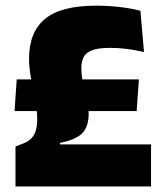

<svg xmlns="http://www.w3.org/2000/svg" viewBox="-20 -674 591 694"><path d="M474 -272.5H32.5L40.5 -387H482ZM196.5 -157.5V-152H526V0H36V-144.5L64.5 -155.5Q82.5 -162.5 93.5 -174Q104.5 -185.5 109.5 -202.5Q114.5 -219.5 114.5 -243Q114.5 -266.5 110 -293.5Q105.5 -320.5 99.8 -349.2Q94 -378 89.5 -406.8Q85 -435.5 85 -462Q85 -557.5 142.5 -605.5Q200 -653.5 327.5 -653.5Q369.5 -653.5 411.5 -648.8Q453.5 -644 487.5 -635L500.5 -486Q469.5 -493 439.8 -497Q410 -501 378 -501Q335 -501 312.5 -492.2Q290 -483.5 282 -467Q274 -450.5 274 -426.5Q274 -406.5 278 -385.2Q282 -364 287.2 -343Q292.5 -322 296.5 -302Q300.5 -282 300.5 -263.5Q300.5 -216 277 -192.2Q253.5 -168.5 196.5 -157.5Z"/></svg>

Font: Anek Malayalam Medium ExtraBold
Style: Regular
Weight: 800
Version: Version 1.003